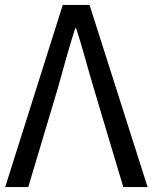

<svg xmlns="http://www.w3.org/2000/svg" viewBox="-20 -754 615 774"><path d="M1 0H94L213 -398C237 -484 256 -554 283 -640H287C315 -554 332 -484 358 -398L477 0H575L341 -734H233Z"/></svg>

Font: Source Han Sans TC
Style: Regular
Weight: 400
Designer: Ryoko NISHIZUKA 西塚涼子 (kana, bopomofo & ideographs); Paul D. Hunt (Latin, Greek & Cyrillic); Sandoll Communications 산돌커뮤니
Foundry: Adobe
Version: Version 2.002;hotconv 1.0.116;makeotfexe 2.5.65601